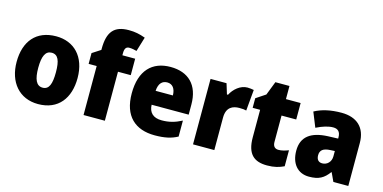

<svg xmlns="http://www.w3.org/2000/svg" viewBox="-74 -1161 3122 1567"><g transform="rotate(15 1487.0 -377.5)"><path d="M553 -278C553 -461 447 -563 298 -563C129 -563 38 -452 38 -278C38 -107 136 10 295 10C466 10 553 -109 553 -278ZM221 -277C221 -375 244 -424 296 -424C351 -424 370 -375 370 -278C370 -180 351 -129 297 -129C243 -129 221 -181 221 -277Z M966 -414V-553H858V-570C858 -610 870 -627 897 -627C920 -627 941 -622 960 -617L997 -739C947 -757 909 -765 857 -765C733 -765 681 -704 681 -560V-551L610 -505V-414H678V0H858V-414Z M1264 -563C1109 -563 1012 -467 1012 -273C1012 -81 1116 10 1281 10C1365 10 1421 -3 1473 -31V-166C1415 -136 1366 -123 1304 -123C1231 -123 1195 -161 1193 -225H1506V-310C1506 -476 1414 -563 1264 -563ZM1270 -434C1315 -434 1340 -400 1341 -343H1195C1199 -408 1229 -434 1270 -434Z M1913 -563C1853 -563 1800 -516 1774 -465H1765L1738 -553H1603V0H1783V-274C1783 -364 1838 -385 1892 -385C1921 -385 1938 -383 1951 -379L1967 -557C1952 -560 1931 -563 1913 -563Z M2288 -137C2257 -137 2240 -155 2240 -191V-414H2364V-553H2240V-664H2121L2076 -548L1996 -495V-414H2059V-182C2059 -39 2121 10 2230 10C2292 10 2332 -2 2372 -21V-156C2342 -145 2316 -137 2288 -137Z M2708 -563C2617 -563 2542 -546 2482 -513L2532 -389C2584 -415 2633 -430 2673 -430C2712 -430 2735 -410 2735 -362V-352L2650 -349C2507 -343 2430 -287 2430 -169C2430 -59 2489 10 2584 10C2668 10 2709 -15 2752 -73H2755L2789 0H2915V-363C2915 -494 2837 -563 2708 -563ZM2697 -245 2735 -247V-202C2735 -155 2702 -123 2661 -123C2631 -123 2612 -141 2612 -179C2612 -220 2636 -242 2697 -245Z"/></g></svg>

Font: Noto Sans Devanagari SemiCondensed Black
Style: Regular
Weight: 900
Width: 4
Designer: Jelle Bosma - Monotype Design Team
Foundry: Monotype Imaging Inc.
Version: Version 2.004